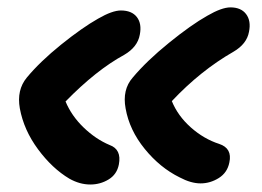

<svg xmlns="http://www.w3.org/2000/svg" viewBox="-20 -510 704 515"><path d="M461.9 -34.2Q409.2 -60.1 368.2 -110.6Q327.1 -161.1 316.9 -219.2Q307.6 -269.5 335.9 -301.8Q373.5 -346.7 433.1 -395Q492.7 -443.4 536.1 -467.8Q574.7 -490.2 598.1 -490.2Q626.5 -490.2 640.1 -472.2Q653.8 -454.1 647.9 -424.8Q642.1 -392.1 606 -371.1Q518.1 -320.8 440.9 -238.8Q457 -199.2 491.9 -168.2Q526.9 -137.2 567.9 -124Q603.5 -112.3 595.2 -74.2Q589.8 -46.9 566.9 -32.5Q543.9 -18.1 518.1 -18.1Q492.2 -18.1 461.9 -34.2ZM222.2 -15.1Q193.8 -15.1 166 -30.8Q120.1 -58.1 82 -109.6Q43.9 -161.1 33.2 -219.2Q24.4 -268.6 51.8 -301.8Q87.4 -344.7 144 -390.4Q200.7 -436 243.2 -460Q281.2 -481.9 304.2 -481.9Q333.5 -481.9 347.2 -464.1Q360.8 -446.3 355 -417Q349.1 -383.8 313 -362.8Q237.8 -321.8 155.8 -237.8Q171.9 -199.2 204.3 -168Q236.8 -136.7 273.9 -121.1Q306.6 -109.4 298.8 -68.8Q293.5 -42 271.2 -28.6Q249 -15.1 222.2 -15.1Z"/></svg>

Font: Shantell Sans Normal
Style: Italic
Weight: 600
Italic angle: -11.31°
Designer: Stephen Nixon, Anya Danilova, Shantell Martin
Foundry: Arrow Type
Version: Version 1.006;[559af2be0]